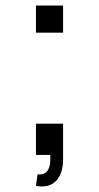

<svg xmlns="http://www.w3.org/2000/svg" viewBox="-20 -560 358 694"><path d="M115.5 70.5Q141 72.5 151.5 57.5Q162 42.5 162 15.5Q162 5.5 161.5 0H110V-113H208V15Q208 61.5 187.8 87.8Q167.5 114 131 114Q120 114 110 112ZM208 -442H110V-540H208Z"/></svg>

Font: CCSD_manrope Medium
Style: Regular
Weight: 500
Designer: Mikhail Sharanda
Foundry: Mikhail Sharanda
Version: Version 4.503